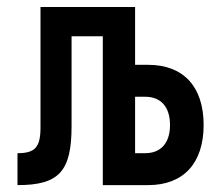

<svg xmlns="http://www.w3.org/2000/svg" viewBox="-20 -538 626 558"><path d="M30.8 0C151.4 0 188 -39.6 188 -171.4V-432.6H278.8V0H410.6C513.2 0 571.8 -63.5 571.8 -174.8C571.8 -286.1 513.2 -349.6 410.6 -349.6H372.6V-517.6H97.7V-168C97.7 -109.9 82 -92.8 30.8 -92.8ZM372.6 -92.8V-256.8H401.9C447.8 -256.8 474.1 -227.1 474.1 -174.8C474.1 -122.6 447.8 -92.8 401.9 -92.8Z"/></svg>

Font: Cascadia Mono NF
Style: Regular
Weight: 400
Monospace: yes
Designer: Aaron Bell
Foundry: Saja Typeworks
Version: Version 2404.023